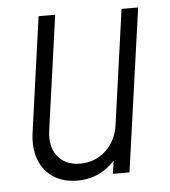

<svg xmlns="http://www.w3.org/2000/svg" viewBox="-45 -581 563 634"><g transform="rotate(-5 236.5 -264.0)"><path d="M187 12Q140.5 12 107.8 -9.2Q75 -30.5 60.2 -69.2Q45.5 -108 53 -161L106 -540H161L108 -161Q100.5 -108 126.2 -75.5Q152 -43 200 -43Q250.5 -43 285.5 -75.5Q320.5 -108 328 -161L381 -540H436L360 0H305L315 -68L322 -57Q298 -24 263.5 -6Q229 12 187 12Z"/></g></svg>

Font: Mohave Light Light
Style: Italic
Weight: 300
Italic angle: -8°
Version: Version 2.003